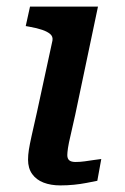

<svg xmlns="http://www.w3.org/2000/svg" viewBox="-20 -558 379 582"><path d="M163 4Q134 4 112 -4.5Q90 -13 77.5 -30.5Q65 -48 65 -74Q65 -88 67.5 -104Q70 -120 76 -147Q82 -174 92 -218L139 -435Q141 -447 132.5 -454.5Q124 -462 108 -467.5Q92 -473 69 -477L58 -479L71 -538H277L208 -210Q200 -173 194 -148Q188 -123 186 -109Q184 -95 184 -88Q184 -77 190 -72Q196 -67 209 -67Q223 -67 237 -69Q251 -71 264.5 -73Q278 -75 287 -76L275 -10Q260 -7 242 -3.5Q224 0 204 2Q184 4 163 4Z"/></svg>

Font: Roboto Serif 20pt Medium
Style: Italic
Weight: 500
Italic angle: -10°
Version: Version 1.008